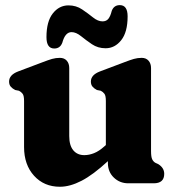

<svg xmlns="http://www.w3.org/2000/svg" viewBox="-20 -716 693 750"><path d="M74 -141.5V-321.5Q74 -342 68.5 -349.5Q63 -357 54 -361.5L39 -364.5Q28.5 -370 22 -377.5Q15.5 -385 15.5 -397.5Q15.5 -423.5 51 -437L146.5 -473Q168.5 -481.5 183.2 -485.8Q198 -490 214 -490Q231 -490 240.8 -479Q250.5 -468 250.5 -450V-184.5Q250.5 -148 266.2 -129Q282 -110 309.5 -110Q328 -110 347.5 -117.8Q367 -125.5 388 -144.5L393.5 -149.5V-321.5Q393.5 -342 388 -349.5Q382.5 -357 373.5 -361.5L358.5 -364.5Q348 -370 341.5 -377.5Q335 -385 335 -397.5Q335 -423.5 370.5 -437L466 -473Q488 -481.5 502.8 -485.8Q517.5 -490 533.5 -490Q550.5 -490 560.2 -479Q570 -468 570 -450V-126Q570 -103 574.5 -93.8Q579 -84.5 587 -80L598 -75Q621.5 -60.5 621.5 -37Q621.5 0 580.5 0H481Q448 0 424.8 -22.2Q401.5 -44.5 401.5 -79V-86.5Q343.5 -33 298.5 -9.8Q253.5 13.5 214 13.5Q152 13.5 113 -29.5Q74 -72.5 74 -141.5ZM392.5 -527.5Q362.5 -527.5 339.2 -543.2Q316 -559 296.5 -574.8Q277 -590.5 259.5 -590.5Q234.5 -590.5 223.5 -549.5Q215 -526.5 192 -526.5Q161.5 -526.5 161.5 -571Q161.5 -632 186.2 -663.5Q211 -695 247.5 -695Q277.5 -695 300.8 -679.2Q324 -663.5 343.2 -648Q362.5 -632.5 380.5 -632.5Q395.5 -632.5 403.5 -642.8Q411.5 -653 416.5 -673.5Q425 -696 448 -696Q478.5 -696 478.5 -652Q478.5 -590.5 453.5 -559Q428.5 -527.5 392.5 -527.5Z"/></svg>

Font: Fraunces 9pt SuperSoft
Style: Bold
Weight: 700
Version: Version 1.000;[b76b70a41]